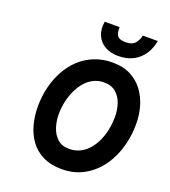

<svg xmlns="http://www.w3.org/2000/svg" viewBox="-165 -1050 1043 1181"><g transform="rotate(20 356.0 -459.5)"><path d="M377.5 12Q304 12 252 -14Q200 -40 168.2 -84.2Q136.5 -128.5 121.8 -184.5Q107 -240.5 107 -300Q107 -366 121.8 -427Q136.5 -488 165 -540Q193.5 -592 235 -630.5Q276.5 -669 330.5 -690.5Q384.5 -712 449.5 -712Q517 -712 566.8 -686.5Q616.5 -661 648.8 -617.5Q681 -574 696.8 -519.5Q712.5 -465 712.5 -406Q712.5 -337 697.2 -274.5Q682 -212 653.2 -159.8Q624.5 -107.5 583.2 -69Q542 -30.5 490.2 -9.2Q438.5 12 377.5 12ZM377 -121Q412.5 -121 443.2 -135Q474 -149 498.2 -175.2Q522.5 -201.5 539.8 -237.2Q557 -273 566 -315.5Q575 -358 575 -406Q575 -447.5 561.8 -487.2Q548.5 -527 519 -553Q489.5 -579 440 -579Q403.5 -579 372.8 -563.8Q342 -548.5 318.2 -521Q294.5 -493.5 278 -458Q261.5 -422.5 252.8 -382Q244 -341.5 244 -300Q244 -257 257 -215.8Q270 -174.5 299 -147.8Q328 -121 377 -121ZM463 -761Q414 -761 377.5 -781.8Q341 -802.5 324 -840.8Q307 -879 315.5 -931H413Q411.5 -892.5 424.5 -874.5Q437.5 -856.5 480 -856.5Q522.5 -856.5 541.2 -880Q560 -903.5 565 -931H663Q654 -881.5 629 -843.2Q604 -805 562.5 -783Q521 -761 463 -761Z"/></g></svg>

Font: Overpass ExtraBold
Style: Italic
Weight: 800
Italic angle: -10°
Designer: Delve Withrington, Dave Bailey, Thomas Jockin
Foundry: Delve Fonts LLC
Version: Version 4.000